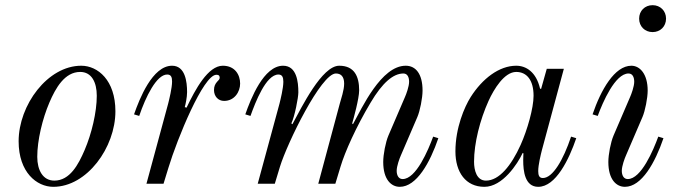

<svg xmlns="http://www.w3.org/2000/svg" viewBox="-20 -710 2608 742"><path d="M124 -104C124 -168 144 -251 171 -314C195 -370 230 -432 290 -432C334 -432 354 -392 354 -340C354 -276 334 -193 307 -130C283 -74 250 -12 190 -12C146 -12 124 -52 124 -104ZM52 -164C52 -44 122 12 186 12C316 12 426 -140 426 -280C426 -400 358 -456 294 -456C164 -456 52 -304 52 -164Z M498 -268 518 -262C543 -336 585 -422 626 -422C641 -422 645 -412 645 -395C645 -370 634 -326 630 -310L546 0H612L631 -62C665 -174 766 -421 816 -421C828 -421 829 -415 829 -409C829 -404 824 -399 819 -394C812 -386 807 -377 807 -362C807 -338 823 -320 846 -320C886 -320 908 -355 908 -387C908 -421 888 -456 841 -456C784 -456 735 -365 701 -294L694 -296C697 -306 703 -334 703 -354C703 -394 696 -456 645 -456C569 -456 519 -328 498 -268Z M928 -268 948 -262C967 -315 1008 -422 1056 -422C1071 -422 1075 -411 1075 -394C1075 -369 1064 -325 1060 -309L976 0H1042L1062 -66C1090 -157 1221 -426 1278 -426C1297 -426 1310 -415 1310 -387C1310 -361 1298 -328 1293 -309L1210 0H1276L1296 -66C1313 -123 1356 -219 1412 -313C1458 -391 1500 -426 1539 -426C1555 -426 1561 -411 1561 -394C1561 -376 1550 -346 1545 -335L1481 -186C1470 -160 1461 -113 1461 -84C1461 -16 1492 12 1525 12C1590 12 1642 -82 1674 -176L1654 -182C1635 -130 1588 -18 1536 -18C1520 -18 1513 -33 1513 -50C1513 -68 1524 -98 1529 -109L1593 -258C1603 -281 1613 -331 1613 -360C1613 -424 1587 -456 1548 -456C1453 -456 1379 -293 1344 -230L1341 -233C1346 -250 1368 -329 1368 -361C1368 -414 1350 -456 1291 -456C1224 -456 1146 -296 1110 -230L1106 -233C1119 -260 1133 -333 1133 -353C1133 -393 1127 -456 1074 -456C999 -456 949 -328 928 -268Z M1740 -125C1740 -44 1780 12 1852 12C1922 12 1980 -76 2000 -119L2003 -117C2003 -117 2002 -110 2002 -90C2002 -50 2008 12 2060 12C2128 12 2179 -94 2207 -176L2187 -182C2157 -92 2116 -22 2078 -22C2064 -22 2060 -32 2060 -49C2060 -73 2070 -113 2074 -129L2159 -444H2093L2071 -366L2067 -368C2052 -432 2013 -456 1975 -456C1909 -456 1844 -406 1799 -335C1775 -297 1740 -216 1740 -125ZM1812 -85C1812 -157 1835 -247 1868 -320C1889 -366 1929 -432 1975 -432C2016 -432 2042 -400 2042 -340C2042 -292 2018 -208 1992 -150C1956 -70 1909 -12 1858 -12C1822 -12 1812 -52 1812 -85Z M2450 -638C2450 -608 2472 -586 2502 -586C2532 -586 2554 -608 2554 -638C2554 -668 2532 -690 2502 -690C2472 -690 2450 -668 2450 -638ZM2270 -268 2290 -262C2309 -314 2357 -426 2409 -426C2425 -426 2431 -411 2431 -394C2431 -376 2420 -346 2415 -335L2351 -186C2340 -160 2331 -113 2331 -84C2331 -16 2362 12 2395 12C2460 12 2512 -82 2544 -176L2524 -182C2505 -130 2458 -18 2406 -18C2390 -18 2383 -33 2383 -50C2383 -68 2394 -98 2399 -109L2463 -258C2473 -281 2483 -331 2483 -360C2483 -424 2453 -456 2420 -456C2355 -456 2302 -362 2270 -268Z"/></svg>

Font: Old Standard
Style: Italic
Weight: 400
Italic angle: -15.2°
Designer: Alexey Kryukov <alexios@thessalonica.org.ru>
Version: Version 2.0